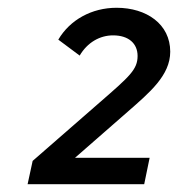

<svg xmlns="http://www.w3.org/2000/svg" viewBox="-20 -772 458 494"><path d="M51 -298H351L365 -366H173L308 -484C365 -534 418 -578 418 -639C418 -710 357 -752 280 -752C216 -752 160 -721 130 -670L185 -629C205 -663 237 -681 271 -681C311 -681 334 -660 334 -628C334 -593 313 -575 236 -508L64 -358Z"/></svg>

Font: Plus Jakarta Text
Style: Italic
Weight: 400
Italic angle: -12°
Designer: Gumpita Rahayu
Foundry: Tokotype Studio
Version: Version 1.000;hotconv 1.0.109;makeotfexe 2.5.65596